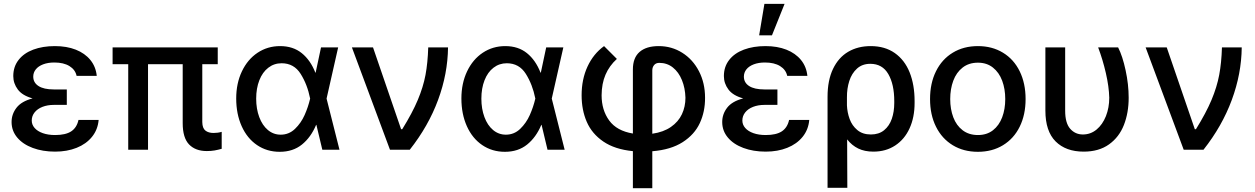

<svg xmlns="http://www.w3.org/2000/svg" viewBox="-20 -776 6503 995"><path d="M148.9 -266.1Q95.7 -280.8 72.3 -312.3Q48.8 -343.8 48.8 -381.8Q48.8 -430.2 76.2 -465.3Q103.5 -500.5 152.3 -518.8Q201.2 -537.1 264.6 -537.1Q325.7 -537.1 372.8 -518.6Q419.9 -500 448.2 -465.3Q476.6 -430.7 481.4 -382.8H377Q370.1 -415 339.8 -433.6Q309.6 -452.1 261.7 -452.1Q228.5 -452.1 203.6 -442.6Q178.7 -433.1 165.5 -416.5Q152.3 -399.9 152.3 -378.9Q152.3 -347.7 179.7 -330.1Q207 -312.5 258.8 -312.5H326.2V-232.4H258.8Q226.1 -232.4 200 -222.2Q173.8 -211.9 159.2 -193.4Q144.5 -174.8 144.5 -151.4Q144.5 -129.9 159.4 -112.8Q174.3 -95.7 201.9 -85.9Q229.5 -76.2 265.6 -76.2Q319.8 -76.2 348.9 -95.2Q377.9 -114.3 386.7 -154.3H491.2Q486.8 -104 456.8 -66.9Q426.8 -29.8 377.2 -10Q327.6 9.8 265.6 9.8Q201.2 9.8 149.9 -9.3Q98.6 -28.3 69.3 -63.2Q40 -98.1 40 -143.6Q40 -184.6 65.7 -217.8Q91.3 -251 148.9 -266.1Z M1108.4 -443.4H1028.3V-143.6Q1028.8 -111.3 1044.7 -99.1Q1060.5 -86.9 1086.9 -86.9Q1109.4 -86.9 1128.9 -92.8V-4.9Q1109.9 0.5 1092 3.7Q1074.2 6.8 1051.8 6.8Q992.7 6.8 959.7 -27.6Q926.8 -62 926.8 -137.7V-443.4H747.1V0H644.5V-443.4H563.5V-530.3H1108.4Z M1204.1 -265.6Q1204.1 -344.2 1233.6 -406.2Q1263.2 -468.3 1314.9 -502.7Q1366.7 -537.1 1431.6 -537.1Q1498.5 -537.1 1543.7 -500.7Q1588.9 -464.4 1614.3 -399.4H1615.7L1643.6 -530.3H1732.4L1672.4 -265.1L1739.3 0H1650.4L1619.6 -128.9H1618.2Q1591.3 -64.5 1544.7 -26.9Q1498 10.7 1429.7 10.7Q1363.3 10.7 1312 -24.2Q1260.7 -59.1 1232.4 -122.1Q1204.1 -185.1 1204.1 -265.6ZM1434.6 -78.1Q1477.5 -78.1 1508.8 -108.2Q1540 -138.2 1558.6 -179.9Q1577.1 -221.7 1586.9 -263.7L1587.4 -265.1L1586.9 -266.6Q1572.8 -337.9 1538.1 -393.1Q1503.4 -448.2 1439.5 -448.2Q1400.4 -448.2 1370.4 -425Q1340.3 -401.9 1324 -360.1Q1307.6 -318.4 1307.6 -264.6Q1307.6 -211.9 1323.5 -169.2Q1339.4 -126.5 1368.2 -102.3Q1397 -78.1 1434.6 -78.1Z M1803.7 -530.3H1913.1L2058.6 -106.4H2064.5Q2116.7 -190.4 2145 -257.8Q2173.3 -325.2 2185.1 -387.9Q2196.8 -450.7 2199.2 -530.3H2301.8Q2300.3 -393.6 2250.2 -258.1Q2200.2 -122.6 2103.5 0H2001Z M2371.1 -265.6Q2371.1 -344.2 2400.6 -406.2Q2430.2 -468.3 2481.9 -502.7Q2533.7 -537.1 2598.6 -537.1Q2665.5 -537.1 2710.7 -500.7Q2755.9 -464.4 2781.2 -399.4H2782.7L2810.5 -530.3H2899.4L2839.4 -265.1L2906.2 0H2817.4L2786.6 -128.9H2785.2Q2758.3 -64.5 2711.7 -26.9Q2665 10.7 2596.7 10.7Q2530.3 10.7 2479 -24.2Q2427.7 -59.1 2399.4 -122.1Q2371.1 -185.1 2371.1 -265.6ZM2601.6 -78.1Q2644.5 -78.1 2675.8 -108.2Q2707 -138.2 2725.6 -179.9Q2744.1 -221.7 2753.9 -263.7L2754.4 -265.1L2753.9 -266.6Q2739.7 -337.9 2705.1 -393.1Q2670.4 -448.2 2606.4 -448.2Q2567.4 -448.2 2537.4 -425Q2507.3 -401.9 2491 -360.1Q2474.6 -318.4 2474.6 -264.6Q2474.6 -211.9 2490.5 -169.2Q2506.3 -126.5 2535.2 -102.3Q2564 -78.1 2601.6 -78.1Z M3393.6 -537.1Q3460.9 -537.1 3515.9 -502.4Q3570.8 -467.8 3602.3 -406.7Q3633.8 -345.7 3633.8 -269.5Q3634.3 -197.8 3606.7 -138.2Q3579.1 -78.6 3517.8 -39.3Q3456.5 0 3360.4 7.8V199.2H3259.8V7.3Q3166 -2 3106.7 -42.5Q3047.4 -83 3020.8 -144.5Q2994.1 -206.1 2994.1 -282.2Q2994.1 -365.2 3024.7 -431.2Q3055.2 -497.1 3110.4 -537.1L3176.8 -470.7Q3137.7 -435.1 3117.9 -388.9Q3098.1 -342.8 3097.7 -282.2Q3097.7 -205.6 3137 -151.6Q3176.3 -97.7 3259.8 -84V-416Q3259.8 -476.6 3294.4 -506.8Q3329.1 -537.1 3393.6 -537.1ZM3532.2 -269.5Q3530.8 -319.8 3513.9 -361.1Q3497.1 -402.3 3467 -426.3Q3437 -450.2 3396.5 -450.2Q3379.4 -450.2 3369.9 -439Q3360.4 -427.7 3360.4 -411.1V-83Q3418.5 -91.3 3457 -118.2Q3495.6 -145 3513.9 -184.1Q3532.2 -223.1 3532.2 -269.5Z M3831.5 -266.1Q3778.3 -280.8 3754.9 -312.3Q3731.4 -343.8 3731.4 -381.8Q3731.4 -430.2 3758.8 -465.3Q3786.1 -500.5 3835 -518.8Q3883.8 -537.1 3947.3 -537.1Q4008.3 -537.1 4055.4 -518.6Q4102.5 -500 4130.9 -465.3Q4159.2 -430.7 4164.1 -382.8H4059.6Q4052.7 -415 4022.5 -433.6Q3992.2 -452.1 3944.3 -452.1Q3911.1 -452.1 3886.2 -442.6Q3861.3 -433.1 3848.1 -416.5Q3835 -399.9 3835 -378.9Q3835 -347.7 3862.3 -330.1Q3889.6 -312.5 3941.4 -312.5H4008.8V-232.4H3941.4Q3908.7 -232.4 3882.6 -222.2Q3856.4 -211.9 3841.8 -193.4Q3827.1 -174.8 3827.1 -151.4Q3827.1 -129.9 3842 -112.8Q3856.9 -95.7 3884.5 -85.9Q3912.1 -76.2 3948.2 -76.2Q4002.4 -76.2 4031.5 -95.2Q4060.5 -114.3 4069.3 -154.3H4173.8Q4169.4 -104 4139.4 -66.9Q4109.4 -29.8 4059.8 -10Q4010.3 9.8 3948.2 9.8Q3883.8 9.8 3832.5 -9.3Q3781.2 -28.3 3752 -63.2Q3722.7 -98.1 3722.7 -143.6Q3722.7 -184.6 3748.3 -217.8Q3773.9 -251 3831.5 -266.1ZM3941.4 -755.9H4045.9L3980.5 -592.8H3914.1Z M4492.2 -537.1Q4565.9 -537.1 4617.2 -501Q4668.5 -464.8 4694.1 -400.6Q4719.7 -336.4 4719.7 -252V-242.2Q4719.7 -168 4693.6 -110.8Q4667.5 -53.7 4619.1 -22Q4570.8 9.8 4505.9 9.8Q4460.9 9.8 4427.7 -6.3Q4394.5 -22.5 4370.1 -53.7L4371.1 197.3H4268.6V-274.4Q4268.6 -359.9 4296.9 -418.9Q4325.2 -478 4375.5 -507.6Q4425.8 -537.1 4492.2 -537.1ZM4369.1 -230Q4370.6 -193.4 4383.1 -159.2Q4395.5 -125 4422.9 -102.1Q4450.2 -79.1 4493.2 -79.1Q4534.7 -79.1 4561.8 -101.3Q4588.9 -123.5 4601.6 -160.2Q4614.3 -196.8 4614.3 -242.2V-252Q4614.3 -338.9 4583.5 -392.1Q4552.7 -445.3 4490.2 -445.3Q4448.7 -445.3 4421.4 -420.7Q4394 -396 4381.3 -356.4Q4368.7 -316.9 4369.1 -271.5Z M4799.8 -262.7Q4799.8 -344.7 4830.6 -406.7Q4861.3 -468.8 4917.5 -502.9Q4973.6 -537.1 5047.9 -537.1Q5121.6 -537.1 5177.7 -502.9Q5233.9 -468.8 5264.4 -406.5Q5294.9 -344.2 5294.9 -262.7Q5294.9 -181.2 5264.4 -119.4Q5233.9 -57.6 5177.7 -23.4Q5121.6 10.7 5047.9 10.7Q4973.6 10.7 4917.5 -23.4Q4861.3 -57.6 4830.6 -119.4Q4799.8 -181.2 4799.8 -262.7ZM5189.5 -262.7Q5189.5 -314.9 5173.6 -357.7Q5157.7 -400.4 5125.7 -425.8Q5093.8 -451.2 5047.9 -451.2Q5001 -451.2 4968.5 -425.8Q4936 -400.4 4920.2 -357.7Q4904.3 -314.9 4904.3 -262.7Q4904.3 -210.4 4920.2 -168.2Q4936 -126 4968.5 -101.1Q5001 -76.2 5047.9 -76.2Q5094.2 -76.2 5126 -101.1Q5157.7 -126 5173.6 -168.2Q5189.5 -210.4 5189.5 -262.7Z M5500 -530.3V-202.1Q5500 -138.2 5526.1 -108.6Q5552.2 -79.1 5591.8 -79.1Q5631.8 -79.1 5662.8 -104.7Q5693.8 -130.4 5711.2 -174.1Q5728.5 -217.8 5728.5 -269.5Q5727.1 -327.1 5710.9 -397.2Q5694.8 -467.3 5670.9 -530.3H5774.4Q5797.4 -485.4 5813.2 -411.9Q5829.1 -338.4 5829.1 -269.5Q5829.1 -191.4 5804.4 -128.4Q5779.8 -65.4 5727.3 -27.8Q5674.8 9.8 5595.7 9.8Q5503.4 9.8 5450.4 -43.2Q5397.5 -96.2 5397.5 -203.1V-530.3Z M5917 -530.3H6026.4L6171.9 -106.4H6177.7Q6230 -190.4 6258.3 -257.8Q6286.6 -325.2 6298.3 -387.9Q6310.1 -450.7 6312.5 -530.3H6415Q6413.6 -393.6 6363.5 -258.1Q6313.5 -122.6 6216.8 0H6114.3Z"/></svg>

Font: Pretendard Medium
Style: Regular
Weight: 500
Designer: Base glyphs from Inter by Rasmus Andersson; Hangeul glyphs from Noto Sans CJK(Source Han Sans) by Jang Soo-young and Kan
Foundry: Kil Hyung-jin
Version: Version 1.309